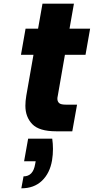

<svg xmlns="http://www.w3.org/2000/svg" viewBox="-20 -714 510 1044"><path d="M399 -145 373 0H286Q193 0 155.5 -39Q118 -78 118 -139Q118 -164 123 -194L162 -416H94L119 -558H187L211 -694H382L358 -558H470L445 -416H333L294 -192Q292 -184 292 -177Q292 -163 301 -154Q310 -145 338 -145ZM264 40Q268 68 268 96Q268 127 263 158Q251 228 208 269Q165 310 96 310L108 245Q160 245 171 179L174 163H111L133 40Z"/></svg>

Font: Fz Poppins
Style: Bold Italic
Weight: 700
Italic angle: -10°
Designer: Ninad Kale (Devanagari), Jonny Pinhorn (Latin)
Foundry: Indian Type Foundry
Version: Vit hóa bi Vntype.Com & FontZin.Com